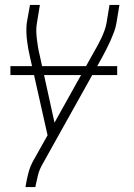

<svg xmlns="http://www.w3.org/2000/svg" viewBox="-20 -550 540 775"><path d="M83 205 84 198Q88 173 94.5 148.5Q101 124 113 101L172 -4L101 -320Q97 -337 94 -353.5Q91 -370 89 -387Q87 -404 86.5 -421.5Q86 -439 88 -457L101 -530H141L129 -457Q126 -440 126.5 -423.5Q127 -407 129 -391Q131 -375 133.5 -359.5Q136 -344 140 -328L200 -55L358 -338Q366 -352 374 -366.5Q382 -381 389 -396Q396 -411 401.5 -426Q407 -441 410 -457L422 -530H462L450 -457Q447 -439 440.5 -421.5Q434 -404 426.5 -387Q419 -370 410.5 -353.5Q402 -337 393 -320L148 119Q138 138 133 158Q128 178 124 198L123 205ZM22 -247V-283H453V-247Z"/></svg>

Font: Iosevka Curly XLtObl
Style: Regular
Weight: 200
Italic angle: -9°
Monospace: yes
Designer: Belleve Invis
Foundry: Belleve Invis
Version: Version 11.1.0; ttfautohint (v1.8.3)